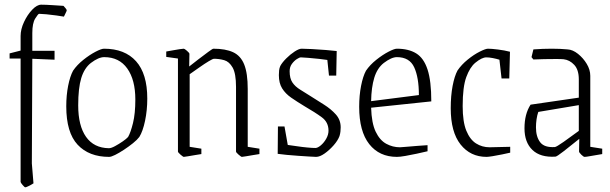

<svg xmlns="http://www.w3.org/2000/svg" viewBox="-20 -660 2606 820"><path d="M88 140Q85 140 76.5 130Q68 120 68 117V-410H21V-432L68 -444V-506Q68 -535 82.5 -566Q97 -597 117.5 -618.5Q138 -640 156 -640Q175 -640 204.5 -638Q234 -636 251 -635Q254 -632 259.5 -625.5Q265 -619 265 -616Q265 -613 259.5 -602.5Q254 -592 253 -589Q242 -591 220.5 -594Q199 -597 178 -599Q157 -601 147 -601Q143 -601 130.5 -581Q118 -561 118 -519V-443H213V-405L118 -409L116 38L123 123Q110 131 100.5 135.5Q91 140 88 140Z M446 10Q360 10 311.5 -42Q263 -94 263 -206Q263 -253 271 -293.5Q279 -334 292 -358Q309 -383 336 -404.5Q363 -426 388 -439Q413 -452 424 -452Q513 -452 561 -398.5Q609 -345 609 -239Q609 -189 599.5 -144Q590 -99 575 -75Q566 -63 548 -48.5Q530 -34 509.5 -20.5Q489 -7 472 1.5Q455 10 446 10ZM445 -27Q455 -27 471.5 -36Q488 -45 504 -56Q520 -67 527 -75Q538 -94 548 -134.5Q558 -175 558 -235Q558 -319 523.5 -367.5Q489 -416 425 -416Q401 -416 368 -391Q340 -369 327 -326.5Q314 -284 314 -210Q314 -123 347.5 -75.5Q381 -28 445 -27Z M765 10Q762 10 751 0.5Q740 -9 740 -13V-410L690 -417V-440Q702 -442 718 -445Q734 -448 747.5 -450Q761 -452 765 -452Q768 -452 778.5 -443Q789 -434 789 -430L788 -376Q803 -388 826.5 -406Q850 -424 869 -438Q888 -452 891 -452Q943 -452 975.5 -437Q1008 -422 1023 -384.5Q1038 -347 1038 -280V-33L1088 -25V-2Q1076 0 1060 2.5Q1044 5 1030.5 7.5Q1017 10 1013 10Q1010 10 999 0.5Q988 -9 988 -13V-289Q988 -346 973.5 -371.5Q959 -397 937.5 -403Q916 -409 894 -409Q889 -409 871.5 -398.5Q854 -388 832 -372.5Q810 -357 790 -343V-33L840 -25V-2Q828 0 812 2.5Q796 5 782.5 7.5Q769 10 765 10Z M1330 10Q1321 10 1300.5 8.5Q1280 7 1254.5 5.5Q1229 4 1205 1.5Q1181 -1 1166 -3L1167 -120H1195L1209 -41Q1225 -39 1248 -35.5Q1271 -32 1293 -30Q1315 -28 1327 -28Q1337 -28 1350.5 -39.5Q1364 -51 1373.5 -68Q1383 -85 1383 -102Q1383 -138 1354.5 -159Q1326 -180 1281 -206Q1248 -226 1223.5 -243Q1199 -260 1185 -282.5Q1171 -305 1171 -339Q1171 -349 1172 -359Q1173 -369 1177 -378Q1185 -393 1202.5 -410.5Q1220 -428 1238.5 -440Q1257 -452 1268 -452Q1281 -452 1311 -450.5Q1341 -449 1371.5 -446.5Q1402 -444 1418 -442L1416 -337H1385L1378 -404Q1367 -406 1343 -408.5Q1319 -411 1296 -413Q1273 -415 1265 -415Q1259 -415 1247.5 -407.5Q1236 -400 1226.5 -387Q1217 -374 1217 -356Q1217 -325 1229 -307.5Q1241 -290 1261.5 -277.5Q1282 -265 1307 -249Q1334 -232 1364 -213Q1394 -194 1414.5 -171Q1435 -148 1435 -116Q1435 -108 1434 -98.5Q1433 -89 1430 -79Q1423 -60 1405 -39.5Q1387 -19 1366.5 -4.5Q1346 10 1330 10Z M1806 -14Q1785 -9 1759.5 -3.5Q1734 2 1711 6Q1688 10 1675 10Q1600 10 1557 -44.5Q1514 -99 1514 -204Q1514 -252 1522 -293Q1530 -334 1543 -358Q1560 -383 1587 -404.5Q1614 -426 1639 -439Q1664 -452 1675 -452Q1725 -452 1757.5 -432Q1790 -412 1806 -363Q1822 -314 1822 -227L1565 -200Q1567 -134 1584.5 -97.5Q1602 -61 1629.5 -46Q1657 -31 1688 -31Q1693 -31 1715 -33Q1737 -35 1763 -37Q1789 -39 1806 -40ZM1619 -391Q1591 -369 1578.5 -328Q1566 -287 1565 -228L1769 -254Q1769 -329 1749 -372.5Q1729 -416 1675 -416Q1652 -416 1619 -391Z M2058 10Q1989 10 1947 -43Q1905 -96 1905 -198Q1905 -251 1913 -293Q1921 -335 1934 -359Q1951 -384 1977.5 -405.5Q2004 -427 2029 -439.5Q2054 -452 2064 -452Q2079 -452 2107 -448.5Q2135 -445 2158 -439L2155 -325H2122L2113 -405Q2100 -409 2084.5 -412Q2069 -415 2057 -415Q2038 -415 2010 -392Q1987 -373 1971.5 -331Q1956 -289 1956 -207Q1956 -140 1971.5 -102Q1987 -64 2013 -47.5Q2039 -31 2071 -31L2159 -33V-8Q2146 -5 2124.5 -0.5Q2103 4 2084 7Q2065 10 2058 10Z M2352 9Q2288 13 2254 -19.5Q2220 -52 2220 -112Q2220 -173 2246 -213L2452 -243V-321Q2452 -362 2432.5 -383Q2413 -404 2387 -407Q2378 -408 2355 -408Q2332 -408 2305 -407.5Q2278 -407 2258 -406L2250 -416L2258 -449Q2298 -452 2336 -452Q2374 -452 2404 -449Q2426 -448 2448.5 -430Q2471 -412 2486 -387Q2501 -362 2501 -336V-33L2552 -25V-2Q2521 3 2502 6.5Q2483 10 2477 10Q2472 10 2462.5 0.5Q2453 -9 2453 -13L2454 -67Q2418 -38 2388 -14.5Q2358 9 2352 9ZM2269 -116Q2269 -76 2287 -52.5Q2305 -29 2350 -32Q2357 -33 2387 -54Q2417 -75 2452 -101V-211L2279 -182Q2274 -168 2271.5 -150.5Q2269 -133 2269 -116Z"/></svg>

Font: Grenze Gotisch ExtraLight
Style: Regular
Weight: 200
Designer: Renata Polastri
Foundry: Omnibus-Type
Version: Version 1.001